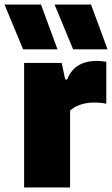

<svg xmlns="http://www.w3.org/2000/svg" viewBox="-63 -828 495 848"><path d="M43.5 -550H209.5L225 -477H233.5Q251 -520 284 -539.5Q317 -559 363 -559Q383.5 -559 406.5 -555V-370Q384 -375 350 -375Q318.5 -375 290 -365Q261.5 -355 246.5 -339V0H43.5ZM39 -610 -43 -808H118L191 -610ZM260 -610 178 -808H339L412 -610Z"/></svg>

Font: Encode Sans Semi Condensed Black
Style: Regular
Weight: 900
Width: 4
Designer: Multiple Designers
Foundry: Impallari Type
Version: Version 2.000